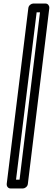

<svg xmlns="http://www.w3.org/2000/svg" viewBox="-20 -795 300 1090"><path d="M71 225 188 -725H207L91 225ZM18 250C17 261 25 275 40 275H110C121 275 136 265 138 250L260 -750C261 -761 253 -775 238 -775H169C158 -775 143 -765 141 -750Z"/></svg>

Font: Falling Sky
Style: CondOuObl
Weight: 400
Designer: Paul D. Hunt
Foundry: Adobe Systems Incorporated
Version: Version 1.02